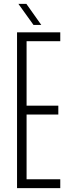

<svg xmlns="http://www.w3.org/2000/svg" viewBox="-20 -966 362 986"><path d="M67.5 0V-800H289.5V-754.5H116.5V-423.5H279.5V-378H116.5V-45.5H289.5V0ZM152 -838 74.5 -946H115.5L192 -838Z"/></svg>

Font: Big Shoulders Text ExtraLight
Style: Regular
Weight: 250
Version: Version 2.002